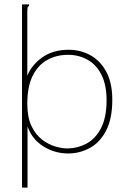

<svg xmlns="http://www.w3.org/2000/svg" viewBox="-20 -685 590 872"><path d="M80 -665H112V-658Q106 -655 105 -648.5Q104 -642 104 -626V-341Q123 -389 171.5 -424Q220 -459 292 -459Q345 -459 390 -434.5Q435 -410 462.5 -359.5Q490 -309 490 -232Q490 -146 462 -92Q434 -38 388 -13Q342 12 290 12Q228 12 176.5 -20.5Q125 -53 105 -111V167H80ZM284 -11Q332 -11 373 -33Q414 -55 439 -103.5Q464 -152 464 -229Q464 -299 441 -345Q418 -391 378 -413.5Q338 -436 289 -436Q237 -436 195 -413Q153 -390 128.5 -341Q104 -292 104 -213Q104 -152 123 -112.5Q142 -73 171 -51Q200 -29 230.5 -20Q261 -11 284 -11Z"/></svg>

Font: Inconsolata SemiExpanded ExtraLight
Style: Regular
Weight: 200
Width: 6
Monospace: yes
Designer: Raph Levien, Cyreal, Brenton Simpson
Foundry: Raph Levien, Cyreal, Google
Version: Version 3.001; ttfautohint (v1.8.2.53-6de2)